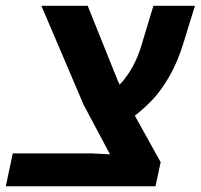

<svg xmlns="http://www.w3.org/2000/svg" viewBox="-52 -652 702 672"><path d="M-31.7 0 -7.3 -115.2H268.1Q284.2 -114.3 300.5 -113.5Q316.9 -112.8 333 -111.8L240.7 -285.2L92.8 -631.8H254.9L360.4 -369.1Q362.3 -365.7 363.8 -362.3Q365.2 -358.9 366.7 -355.5Q418.5 -410.6 442.9 -492.7L484.9 -631.8H630.4Q620.1 -600.1 610.6 -568.4Q601.1 -536.6 591.3 -505.4Q570.8 -437.5 542.5 -387.7Q514.2 -337.9 482.9 -304.2Q452.1 -272 419.9 -247.1L510.3 -84.5L492.2 0Z"/></svg>

Font: Open Sans
Style: Bold Italic
Weight: 700
Italic angle: -12°
Designer: Monotype Design Team
Foundry: Monotype Imaging Inc.
Version: Version 3.003; ttfautohint (v1.8.4)